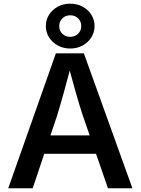

<svg xmlns="http://www.w3.org/2000/svg" viewBox="-20 -1015 758 1035"><path d="M24.4 0 281.2 -727.5H432.1L693.8 0H562L426.8 -391.1Q408.7 -445.3 388.7 -515.6Q368.7 -585.9 343.3 -680.2H368.2Q343.3 -585.4 323.5 -514.4Q303.7 -443.4 287.6 -391.1L156.2 0ZM168.9 -186V-285.2H549.3V-186ZM358.4 -753.4Q321.3 -753.4 291.5 -769.8Q261.7 -786.1 244.4 -813.5Q227.1 -840.8 227.1 -874.5Q227.1 -908.7 244.4 -935.8Q261.7 -962.9 291.5 -979Q321.3 -995.1 358.4 -995.1Q396 -995.1 425.5 -979Q455.1 -962.9 472.4 -935.8Q489.7 -908.7 489.7 -874.5Q489.7 -840.8 472.4 -813.5Q455.1 -786.1 425.5 -769.8Q396 -753.4 358.4 -753.4ZM358.4 -816.4Q383.8 -816.4 400.9 -833Q418 -849.6 418 -874.5Q418 -899.4 401.1 -916Q384.3 -932.6 358.4 -932.6Q333 -932.6 316.2 -916Q299.3 -899.4 299.3 -874.5Q299.3 -849.6 316.2 -833Q333 -816.4 358.4 -816.4Z"/></svg>

Font: Inter Cardless
Style: Medium
Weight: 500
Designer: Rasmus Andersson
Foundry: rsms
Version: Version 4.001;git-9221beed3